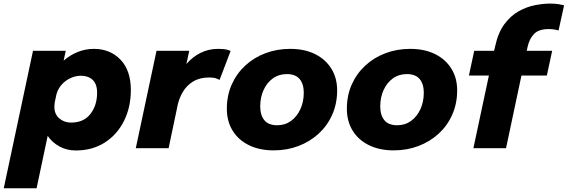

<svg xmlns="http://www.w3.org/2000/svg" viewBox="-68 -808 3096 1047"><path d="M-47.5 218.5 112 -531H290.5L279 -477.5Q314.5 -508 356.5 -524.8Q398.5 -541.5 443.5 -541.5Q532.5 -541.5 589 -482.8Q645.5 -424 645.5 -317Q645.5 -223.5 608.2 -148.8Q571 -74 503.5 -30.8Q436 12.5 345.5 12.5Q296.5 12.5 256.8 -9Q217 -30.5 192 -67L131.5 218.5ZM228.5 -226Q228.5 -185 255.5 -162.2Q282.5 -139.5 319 -139.5Q389 -139.5 425.2 -186.8Q461.5 -234 461.5 -302Q461.5 -350 437.2 -372.5Q413 -395 373 -395Q347 -395 319.8 -383.5Q292.5 -372 271 -349.5Q249.5 -327 240 -294.5L230 -247Q228.5 -234.5 228.5 -226Z M672.5 0 785.5 -531H964L948.5 -459Q981.5 -497.5 1025.2 -519.5Q1069 -541.5 1121.5 -541.5Q1154 -541.5 1170 -537Q1186 -532.5 1189.5 -530L1129.5 -372.5Q1125.5 -375 1111.2 -380.2Q1097 -385.5 1073.5 -385.5Q1021 -385.5 985.5 -363.8Q950 -342 929.8 -308Q909.5 -274 901.5 -238L851.5 0Z M1425 12Q1346.5 12 1289 -16.5Q1231.5 -45 1200.2 -96Q1169 -147 1169 -215Q1169 -287 1195.5 -346.8Q1222 -406.5 1269.2 -450.2Q1316.5 -494 1379.2 -517.8Q1442 -541.5 1514 -541.5Q1592.5 -541.5 1650 -513Q1707.5 -484.5 1739 -433.5Q1770.5 -382.5 1770.5 -315.5Q1770.5 -243 1743.8 -182.8Q1717 -122.5 1669.5 -79Q1622 -35.5 1559.5 -11.8Q1497 12 1425 12ZM1443.5 -125Q1487 -125 1519.5 -149Q1552 -173 1570.2 -213.2Q1588.5 -253.5 1588.5 -302.5Q1588.5 -349.5 1566 -376.8Q1543.5 -404 1496 -404Q1452 -404 1419.5 -380.2Q1387 -356.5 1369 -316.5Q1351 -276.5 1351 -228Q1351 -180 1373.5 -152.5Q1396 -125 1443.5 -125Z M2079.5 12Q2001 12 1943.5 -16.5Q1886 -45 1854.8 -96Q1823.5 -147 1823.5 -215Q1823.5 -287 1850 -346.8Q1876.5 -406.5 1923.8 -450.2Q1971 -494 2033.8 -517.8Q2096.5 -541.5 2168.5 -541.5Q2247 -541.5 2304.5 -513Q2362 -484.5 2393.5 -433.5Q2425 -382.5 2425 -315.5Q2425 -243 2398.2 -182.8Q2371.5 -122.5 2324 -79Q2276.5 -35.5 2214 -11.8Q2151.5 12 2079.5 12ZM2098 -125Q2141.5 -125 2174 -149Q2206.5 -173 2224.8 -213.2Q2243 -253.5 2243 -302.5Q2243 -349.5 2220.5 -376.8Q2198 -404 2150.5 -404Q2106.5 -404 2074 -380.2Q2041.5 -356.5 2023.5 -316.5Q2005.5 -276.5 2005.5 -228Q2005.5 -180 2028 -152.5Q2050.5 -125 2098 -125Z M2513.5 0 2598 -396H2489L2518 -531H2626.5L2632.5 -557Q2648.5 -630 2682 -675.5Q2715.5 -721 2758.5 -745.5Q2801.5 -770 2847 -779.2Q2892.5 -788.5 2933 -788.5Q2960 -788.5 2981 -784.8Q3002 -781 3008 -779L2978 -642Q2972.5 -644 2957.5 -646.8Q2942.5 -649.5 2924.5 -649.5Q2870 -649.5 2844.5 -623.2Q2819 -597 2809 -552.5L2804.5 -531H2943L2914 -396H2775.5L2691.5 0Z"/></svg>

Font: Epilogue ExtraBold
Style: Italic
Weight: 800
Italic angle: -12°
Designer: Tyler Finck
Foundry: Etcetera Type Co
Version: Version 2.111; ttfautohint (v1.8.3)